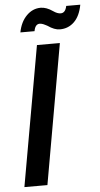

<svg xmlns="http://www.w3.org/2000/svg" viewBox="-59 -913 495 950"><g transform="rotate(-5 188.5 -438.5)"><path d="M22.9 0 146 -694.8H259.8L137.2 0ZM140.1 -764.2H69.8Q79.6 -815.9 109.9 -846.4Q140.1 -877 180.2 -877Q208.5 -877 240.2 -855Q260.3 -840.8 276.9 -840.8Q300.3 -840.8 307.1 -875H377Q366.7 -819.3 337.4 -790.8Q308.1 -762.2 266.1 -762.2Q238.8 -762.2 206.1 -785.2Q204.1 -786.1 197.5 -789.6Q190.9 -793 187.5 -794.4Q184.1 -795.9 178.7 -797.4Q173.3 -798.8 168.9 -798.8Q146 -798.8 140.1 -764.2Z"/></g></svg>

Font: SVN-Poppins Medium
Style: Italic
Weight: 500
Italic angle: -10°
Designer: Ninad Kale (Devanagari), Jonny Pinhorn (Latin)
Foundry: Indian Type Foundry
Version: Version 3.002 2017